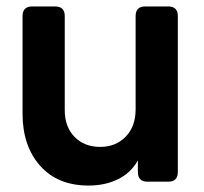

<svg xmlns="http://www.w3.org/2000/svg" viewBox="-20 -564 633 596"><path d="M255 12Q159 12 104.5 -49.5Q50 -111 50 -211V-514Q50 -544 80 -544H151Q181 -544 181 -514V-222Q181 -170 211.5 -139Q242 -108 291 -108Q339 -108 370 -139.5Q401 -171 401 -225V-514Q401 -544 431 -544H502Q532 -544 532 -514V-30Q532 0 502 0H438Q408 0 408 -30V-66Q386 -27 346 -7.5Q306 12 255 12Z"/></svg>

Font: Pitagon Sans Text
Style: Bold
Weight: 700
Designer: Travis Tran
Foundry: Pitagon
Version: Version 1.001; ttfautohint (v1.8.4.7-5d5b);gftools[0.9.26]